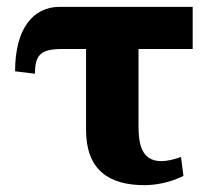

<svg xmlns="http://www.w3.org/2000/svg" viewBox="-20 -526 607 560"><path d="M384 -159V-383H542V-506H154C76 -506 24 -442 24 -318L82 -311C82 -364 97 -383 160 -383H231V-147C231 -31 297 14 401 14C431 14 473 8 515 -13L508 -68C488 -61 467 -56 451 -56C391 -56 384 -109 384 -159Z"/></svg>

Font: LT Superior Serif ExtraBold
Style: Regular
Weight: 800
Designer: Daniel Lyons
Foundry: LyonsType
Version: Version 2.120;FEAKit 1.0